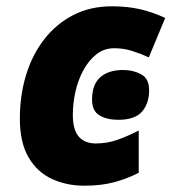

<svg xmlns="http://www.w3.org/2000/svg" viewBox="-20 -579 544 609"><path d="M247 10Q191 10 144.5 -11.5Q98 -33 70.5 -80Q43 -127 43 -203Q43 -276 62.5 -340.5Q82 -405 120 -454Q158 -503 212 -531Q266 -559 335 -559Q385 -559 425.5 -549.5Q466 -540 504 -522L452 -397Q426 -409 399 -417.5Q372 -426 342 -426Q310 -426 285.5 -406.5Q261 -387 244 -355.5Q227 -324 219 -287Q211 -250 211 -215Q211 -167 230 -145.5Q249 -124 284 -124Q320 -124 352.5 -135.5Q385 -147 420 -165V-31Q383 -12 342 -1Q301 10 247 10ZM355 -199Q319 -199 295.5 -213Q272 -227 272 -263Q272 -311 298 -334Q324 -357 371 -357Q402 -357 427.5 -343.5Q453 -330 453 -293Q453 -251 430.5 -225Q408 -199 355 -199Z"/></svg>

Font: Noto Sans ExtraBold
Style: Italic
Weight: 800
Italic angle: -12°
Designer: Monotype Design Team
Foundry: Monotype Imaging Inc.
Version: Version 2.013; ttfautohint (v1.8.4.7-5d5b)